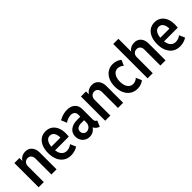

<svg xmlns="http://www.w3.org/2000/svg" viewBox="196 -1858 2973 2973"><g transform="rotate(-45 1682.0 -372.0)"><path d="M54.2 0V-530.8H165V-467.8H185.1L153.3 -436.5Q166.5 -484.4 207.3 -511.5Q248 -538.6 300.8 -538.6Q367.2 -538.6 407.2 -491.5Q447.3 -444.3 447.3 -367.7V0H334V-349.1Q334 -390.1 312.3 -415.5Q290.5 -440.9 254.4 -440.9Q228.5 -440.9 209.2 -429.2Q189.9 -417.5 178.7 -396.5Q167.5 -375.5 167.5 -348.1V0Z M760.7 7.8Q690.4 7.8 639.2 -26.1Q587.9 -60.1 560.1 -122.3Q532.2 -184.6 532.2 -270Q532.2 -350.6 557.4 -410.9Q582.5 -471.2 629.6 -504.9Q676.8 -538.6 742.2 -538.6Q803.7 -538.6 848.9 -508.5Q894 -478.5 918.7 -423.6Q943.4 -368.7 943.4 -293.9Q943.4 -273.9 941.9 -255.6Q940.4 -237.3 938.5 -224.1H620.6V-305.2H837.4Q837.4 -369.6 811.8 -406.5Q786.1 -443.4 741.2 -443.4Q707 -443.4 683.3 -421.4Q659.7 -399.4 647.7 -360.6Q635.7 -321.8 635.7 -269.5Q635.7 -213.4 650.6 -173.1Q665.5 -132.8 694.1 -110.8Q722.7 -88.9 763.7 -88.9Q792 -88.9 821 -99.4Q850.1 -109.9 870.1 -128.4L910.6 -35.6Q881.3 -15.1 841.3 -3.7Q801.3 7.8 760.7 7.8Z M1167 7.8Q1120.1 7.8 1085 -13.9Q1049.8 -35.6 1030.3 -72.3Q1010.7 -108.9 1010.7 -153.3Q1010.7 -230 1066.2 -273.2Q1121.6 -316.4 1211.4 -316.4H1301.3V-236.8H1222.2Q1175.3 -236.8 1146.2 -216.6Q1117.2 -196.3 1117.2 -158.7Q1117.2 -124 1138.4 -103Q1159.7 -82 1190.9 -82Q1214.8 -82 1236.8 -95Q1258.8 -107.9 1272.7 -131.6Q1286.6 -155.3 1286.6 -188V-251L1283.2 -276.4V-363.8Q1283.2 -400.4 1259 -420.7Q1234.9 -440.9 1198.7 -440.9Q1167 -440.9 1131.3 -428Q1095.7 -415 1071.8 -395L1033.2 -486.8Q1066.9 -508.8 1115.2 -523.7Q1163.6 -538.6 1211.9 -538.6Q1293 -538.6 1341.1 -495.8Q1389.2 -453.1 1389.2 -376.5V-153.8Q1389.2 -129.9 1396.7 -115.2Q1404.3 -100.6 1418.5 -93.8L1427.7 -89.4L1386.7 7.8L1373 2Q1339.8 -12.2 1319.1 -37.1Q1298.3 -62 1295.4 -85L1319.8 -64.5H1273.9L1308.6 -80.6Q1292 -42 1254.6 -17.1Q1217.3 7.8 1167 7.8Z M1511.7 0V-530.8H1622.6V-467.8H1642.6L1610.8 -436.5Q1624 -484.4 1664.8 -511.5Q1705.6 -538.6 1758.3 -538.6Q1824.7 -538.6 1864.7 -491.5Q1904.8 -444.3 1904.8 -367.7V0H1791.5V-349.1Q1791.5 -390.1 1769.8 -415.5Q1748 -440.9 1711.9 -440.9Q1686 -440.9 1666.7 -429.2Q1647.5 -417.5 1636.2 -396.5Q1625 -375.5 1625 -348.1V0Z M2217.3 5.9Q2149.9 5.9 2098.6 -28.1Q2047.4 -62 2018.6 -123.5Q1989.7 -185.1 1989.7 -268.1Q1989.7 -349.6 2018.1 -410.6Q2046.4 -471.7 2096.9 -505.4Q2147.5 -539.1 2214.4 -539.1Q2259.3 -539.1 2295.7 -524.2Q2332 -509.3 2358.4 -488.3L2316.4 -397Q2297.4 -417 2271.2 -427.7Q2245.1 -438.5 2221.2 -438.5Q2185.1 -438.5 2157.7 -417.2Q2130.4 -396 2115 -357.4Q2099.6 -318.8 2099.6 -266.6Q2099.6 -214.8 2114.7 -176Q2129.9 -137.2 2157.5 -116Q2185.1 -94.7 2222.2 -94.7Q2248.5 -94.7 2275.1 -106Q2301.8 -117.2 2316.9 -136.2L2357.9 -42Q2332.5 -20.5 2295.7 -7.3Q2258.8 5.9 2217.3 5.9Z M2440.4 0V-752H2553.7V-473.1H2571.3L2541.5 -442.4Q2553.7 -486.8 2593.5 -512.7Q2633.3 -538.6 2686 -538.6Q2753.4 -538.6 2793.5 -492.9Q2833.5 -447.3 2833.5 -371.1V0H2720.2V-352.1Q2720.2 -392.1 2698 -416.5Q2675.8 -440.9 2640.1 -440.9Q2614.3 -440.9 2594.7 -429.7Q2575.2 -418.5 2564.5 -398.2Q2553.7 -377.9 2553.7 -351.1V0Z M3147 7.8Q3076.7 7.8 3025.4 -26.1Q2974.1 -60.1 2946.3 -122.3Q2918.5 -184.6 2918.5 -270Q2918.5 -350.6 2943.6 -410.9Q2968.8 -471.2 3015.9 -504.9Q3063 -538.6 3128.4 -538.6Q3189.9 -538.6 3235.1 -508.5Q3280.3 -478.5 3304.9 -423.6Q3329.6 -368.7 3329.6 -293.9Q3329.6 -273.9 3328.1 -255.6Q3326.7 -237.3 3324.7 -224.1H3006.8V-305.2H3223.6Q3223.6 -369.6 3198 -406.5Q3172.4 -443.4 3127.4 -443.4Q3093.3 -443.4 3069.6 -421.4Q3045.9 -399.4 3033.9 -360.6Q3022 -321.8 3022 -269.5Q3022 -213.4 3036.9 -173.1Q3051.8 -132.8 3080.3 -110.8Q3108.9 -88.9 3149.9 -88.9Q3178.2 -88.9 3207.3 -99.4Q3236.3 -109.9 3256.3 -128.4L3296.9 -35.6Q3267.6 -15.1 3227.5 -3.7Q3187.5 7.8 3147 7.8Z"/></g></svg>

Font: Reddit Sans Condensed SemiBold
Style: Regular
Weight: 600
Designer: Stephen Hutchings
Foundry: Reddit
Version: Version 1.014